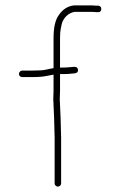

<svg xmlns="http://www.w3.org/2000/svg" viewBox="-20 -705 444 710"><path d="M180 -271 182 -197V-27C182 -23.7 183.2 -20.8 185.5 -18.5C187.8 -16.2 190.7 -15 194 -15C197.3 -15 200.2 -16.2 202.5 -18.5C204.8 -20.8 206 -23.7 206 -27V-197L204 -271L201 -338C201.7 -349.3 202 -359.7 202 -369V-431H217C226.3 -431 240 -432 258 -434C265.8 -435.6 269.3 -440.1 268.5 -447.5C268.2 -450.5 266.7 -453.2 264 -455.5C261.3 -457.8 254.7 -458.3 244 -457C233.3 -455.7 219.3 -455 202 -455V-564C202 -578 202.8 -589.2 204.5 -597.5L208 -615C209.3 -621.7 212 -628 216 -634C225.8 -648.8 238.8 -657.8 255 -661H321C325 -661 330.2 -660.7 336.7 -660.2C343.2 -659.6 347.6 -660.2 350 -662C352.7 -664 354.2 -666.7 354.5 -670C355.3 -677.8 351.8 -682.4 344 -684H336C330.7 -684.7 325.7 -685 321 -685H253C229.2 -682 210.2 -669.4 196 -647C184 -629.7 178 -602 178 -564V-453C174.7 -452.3 171 -451.7 167 -451C163 -450.3 156.6 -449 147.7 -447C138.9 -445 123 -444 100 -444H62C58.7 -444 55.8 -442.7 53.5 -440C51.2 -437.3 50 -434.5 50 -431.5C50 -428.5 51.2 -425.8 53.5 -423.5C55.8 -421.2 58.7 -420 62 -420H100C122.8 -420 140.8 -421.5 154 -424.5C161.3 -426.2 166.7 -427.2 170 -427.5C173.3 -427.8 176 -428.3 178 -429V-369C178 -359.7 177.7 -349.7 177 -339Z"/></svg>

Font: Proton
Style: SeBd
Weight: 500
Version: Version 1.017